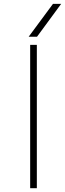

<svg xmlns="http://www.w3.org/2000/svg" viewBox="-20 -988 342 1010"><path d="M138.7 2V-752H173.8V2ZM174.8 -794.9H130.9L258.8 -967.8H301.8Z"/></svg>

Font: Gen Shin Gothic ExtraLight
Style: Regular
Weight: 100
Designer: [Source Han Sans]
Ryoko NISHIZUKA  (kana & ideographs); Paul D. Hunt (Latin, Greek & Cyrillic); Wenlong ZHANG  (bopomofo
Version: Version 1.002.20150607